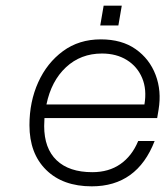

<svg xmlns="http://www.w3.org/2000/svg" viewBox="-20 -649 584 678"><path d="M346 -629H410L398 -559H334ZM84 -207Q84 -290 115 -358.5Q146 -427 202.5 -468.5Q259 -510 336 -510Q410 -510 459 -475.5Q508 -441 529.5 -384.5Q551 -328 540 -262L535 -232H137Q136 -218 136 -204Q136 -125 180 -83Q224 -41 306 -41Q364 -41 405 -69.5Q446 -98 468 -151H526Q464 9 304 9Q202 9 143 -49Q84 -107 84 -207ZM340 -460Q265 -460 213 -411.5Q161 -363 144 -280H490Q499 -333 482 -373.5Q465 -414 428 -437Q391 -460 340 -460Z"/></svg>

Font: Overused Grotesk Light
Style: Italic
Weight: 300
Italic angle: -10°
Version: Version 0.003